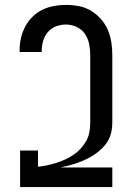

<svg xmlns="http://www.w3.org/2000/svg" viewBox="-20 -763 540 783"><path d="M62 0V-149H135V-83Q154 -85 173 -89Q192 -93 210.5 -99Q229 -105 246.5 -113Q264 -121 280 -132Q296 -143 309 -157Q322 -171 331.5 -188Q341 -205 344.5 -224Q348 -243 348 -262V-539Q348 -561 343.5 -583.5Q339 -606 326.5 -624.5Q314 -643 293 -653Q272 -663 249 -663Q228 -663 208.5 -655.5Q189 -648 175.5 -632.5Q162 -617 156 -596.5Q150 -576 150 -555V-551H60V-558Q60 -583 65.5 -607.5Q71 -632 82.5 -654Q94 -676 112 -694Q130 -712 152.5 -723Q175 -734 199.5 -738.5Q224 -743 249 -743Q275 -743 301.5 -738Q328 -733 350.5 -719.5Q373 -706 391 -686Q409 -666 419.5 -641.5Q430 -617 434 -591Q438 -565 438 -539V-262Q438 -243 434 -224.5Q430 -206 420.5 -189.5Q411 -173 397.5 -159.5Q384 -146 368.5 -135Q353 -124 335.5 -115.5Q318 -107 300.5 -100.5Q283 -94 264.5 -89Q246 -84 227 -80H438V0Z"/></svg>

Font: Iosevka Medium
Style: Regular
Weight: 500
Monospace: yes
Designer: Belleve Invis
Foundry: Belleve Invis
Version: Version 32.5.0; ttfautohint (v1.8.4)